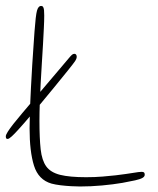

<svg xmlns="http://www.w3.org/2000/svg" viewBox="-20 -628 544 662"><path d="M6.5 -149Q4 -149 2.5 -150Q1 -151 0.5 -153Q0 -155 0 -158Q0 -163 6.8 -173.8Q13.5 -184.5 26 -200.5Q38.5 -216.5 56 -237Q79 -264 100.5 -289.5Q122 -315 142.2 -338.8Q162.5 -362.5 181 -384.5Q199.5 -406.5 216.5 -426.5Q224 -435.5 228 -439Q232 -442.5 236.5 -442.5Q240.5 -442.5 242.5 -439.5Q244.5 -436.5 244.5 -432.5Q244.5 -431 244.2 -429.2Q244 -427.5 243.2 -425.5Q242.5 -423.5 241.2 -421.2Q240 -419 238 -416Q232.5 -408 212.8 -383.5Q193 -359 166.5 -326.5Q140 -294 112.8 -261.5Q85.5 -229 64.5 -205Q54 -193 42.2 -180Q30.5 -167 20.8 -158Q11 -149 6.5 -149ZM157.5 5Q112.5 -8 97.2 -56.8Q82 -105.5 82 -185.5Q82 -213 83.2 -249.8Q84.5 -286.5 86.8 -326.8Q89 -367 91.2 -405Q93.5 -443 95.8 -473.2Q98 -503.5 99 -519.5Q103 -575 107.5 -591.2Q112 -607.5 122 -607.5Q126.5 -607.5 128.8 -603.8Q131 -600 131.8 -592.8Q132.5 -585.5 132.5 -574.5Q132.5 -557 131.2 -531Q130 -505 128.2 -474Q126.5 -443 124.2 -408.8Q122 -374.5 120.2 -340Q118.5 -305.5 117.2 -272.8Q116 -240 116 -211.5Q116 -151.5 120.2 -113.2Q124.5 -75 139.5 -54.2Q154.5 -33.5 187.2 -25.2Q220 -17 277 -17Q306.5 -17 333.5 -19.2Q360.5 -21.5 378.5 -23.5Q419 -28.5 439.5 -32Q460 -35.5 468.5 -35.5Q474.5 -35.5 476.8 -33.2Q479 -31 479 -25.5Q479 -19 471 -14.5Q463 -10 446 -6.2Q429 -2.5 402 2.5Q370 8 331.5 11.5Q293 15 256 15Q244 15 225.5 14Q207 13 188.8 10.8Q170.5 8.5 157.5 5Z"/></svg>

Font: Gluten Thin Thin
Style: Regular
Weight: 250
Version: Version 1.300